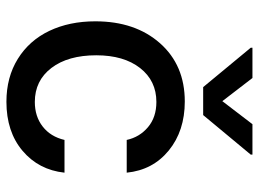

<svg xmlns="http://www.w3.org/2000/svg" viewBox="-126 -682 818 607"><g transform="rotate(90 283.5 -378.0)"><path d="M226.1 -766.6 299.3 -671.4 372.1 -766.6H468.3V-761.2L343.3 -610.8H254.9L130.4 -761.2V-766.6ZM301.3 11.2Q223.6 11.2 165.5 -24.9Q107.4 -61 77.1 -124.5Q46.9 -188 46.9 -270Q46.9 -396 116.2 -474.4Q185.5 -552.7 300.3 -552.7Q393.1 -552.7 455.1 -502.2Q517.1 -451.7 525.4 -369.1H421.9Q413.1 -409.7 381.6 -436.3Q350.1 -462.9 301.8 -462.9Q234.9 -462.9 194.6 -411.4Q154.3 -359.9 154.3 -272.9Q154.3 -183.6 194.3 -131.1Q234.4 -78.6 301.8 -78.6Q347.7 -78.6 379.6 -103.5Q411.6 -128.4 421.9 -172.4H525.4Q516.6 -90.8 456.3 -39.8Q396 11.2 301.3 11.2Z"/></g></svg>

Font: Interop Med
Style: Regular
Weight: 500
Designer: Rasmus Andersson, Google, Jang Haemin
Foundry: jhaemin
Version: Version 1.007